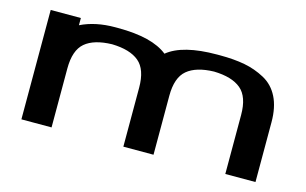

<svg xmlns="http://www.w3.org/2000/svg" viewBox="-67 -655 1315 824"><g transform="rotate(15 590.0 -243.0)"><path d="M822 -486Q885 -486 932.5 -477Q980 -468 1022.5 -445Q1065 -422 1087.5 -377Q1110 -332 1110 -266V0H976V-262Q976 -343 936 -376.5Q896 -410 816 -412Q737 -410 697 -376.5Q657 -343 657 -262V0H523V-262Q523 -343 483 -376.5Q443 -410 363 -412Q283 -410 243.5 -376.5Q204 -343 204 -262V0H70V-486H204V-454Q269 -486 357 -486H369Q522 -486 590 -431Q657 -486 810 -486Z"/></g></svg>

Font: Aneo
Style: Regular
Weight: 400
Designer: Anastasios Pappas
Foundry: Anastasios Pappas
Version: Version 1.000